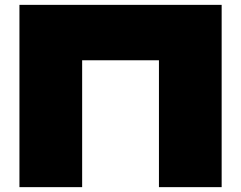

<svg xmlns="http://www.w3.org/2000/svg" viewBox="-20 -770 992 790"><path d="M892 -750V0H634V-522H318V0H60V-750Z"/></svg>

Font: Bounded
Style: Regular
Weight: 900
Designer: Vlad Churkin
Version: Version 1.0